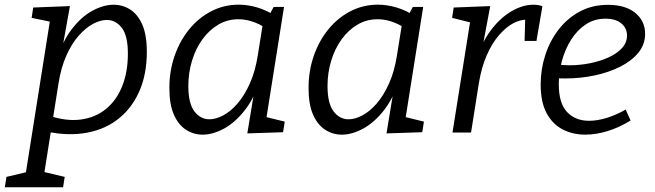

<svg xmlns="http://www.w3.org/2000/svg" viewBox="-73 -557 2752 807"><path d="M-52.7 230 -46 186.5 70.1 159.1 30.6 201.3 138.5 -479.9 151.2 -463.2 59.9 -481.9 66.6 -525.4 220.9 -531.4 184.5 -328.5 163.5 -297Q187.1 -379.3 227.2 -432.5Q267.4 -485.7 314.6 -511.4Q361.7 -537.1 404.8 -537.1Q442.8 -537.1 474.4 -516.9Q506.1 -496.7 525.1 -453.4Q544.1 -410 544.1 -339.3Q544.1 -242.7 511 -169.7Q477.8 -96.7 417.9 -52.3Q358.1 -8 275.8 3.5Q193.4 15 95.1 -10.6L142.9 -17.3L107.9 203.3L79.8 158.1L198.9 186.5L192.2 230ZM147.3 -44.5 130.2 -71.6Q205.8 -46.2 267.4 -54.7Q329 -63.2 372.9 -99.4Q416.8 -135.5 440.7 -194.9Q464.5 -254.4 464.5 -331.6Q464.5 -406.9 439 -440Q413.5 -473.1 375.9 -473.1Q348.6 -473.1 317.8 -456.6Q287.1 -440.2 257.8 -407Q228.5 -373.9 205.9 -323.3Q183.2 -272.7 172.6 -204.4Z M778.9 9Q740.9 9 708.9 -11.5Q676.9 -32 657.9 -75Q638.9 -118 638.9 -187Q638.9 -259 660.9 -322.4Q682.9 -385.7 722.4 -434Q761.9 -482.4 815.3 -509.9Q868.6 -537.4 931 -537.4Q968.3 -537.4 1008.9 -525.5Q1049.4 -513.7 1091.7 -485.7L1057.3 -490.4L1077 -527.7L1120.8 -528L1040.8 -23.7L1013.7 -72.9L1123.8 -45.8L1116.8 -1.3L966.5 3.7L999.2 -194.9L1022.3 -231.7Q999.3 -150.1 958 -96.4Q916.6 -42.7 869.1 -16.8Q821.6 9 778.9 9ZM807.1 -55.6Q834.4 -55.6 865.4 -72.1Q896.3 -88.5 925.1 -121.7Q953.9 -154.8 976.8 -205.4Q999.8 -256 1010.5 -324.3L1033.1 -465.6L1046.8 -437.2Q1015.9 -457.5 986.6 -466.8Q957.3 -476.1 929 -476.1Q883 -476.1 844.6 -453.5Q806.1 -430.8 777.8 -391.7Q749.5 -352.6 734.1 -302Q718.6 -251.3 718.6 -195.4Q718.6 -122.5 744 -89Q769.5 -55.6 807.1 -55.6Z M1363.9 9Q1325.9 9 1293.9 -11.5Q1261.9 -32 1242.9 -75Q1223.9 -118 1223.9 -187Q1223.9 -259 1245.9 -322.4Q1267.9 -385.7 1307.4 -434Q1346.9 -482.4 1400.3 -509.9Q1453.6 -537.4 1516 -537.4Q1553.3 -537.4 1593.9 -525.5Q1634.4 -513.7 1676.7 -485.7L1642.3 -490.4L1662 -527.7L1705.8 -528L1625.8 -23.7L1598.7 -72.9L1708.8 -45.8L1701.8 -1.3L1551.5 3.7L1584.2 -194.9L1607.3 -231.7Q1584.3 -150.1 1543 -96.4Q1501.6 -42.7 1454.1 -16.8Q1406.6 9 1363.9 9ZM1392.1 -55.6Q1419.4 -55.6 1450.4 -72.1Q1481.3 -88.5 1510.1 -121.7Q1538.9 -154.8 1561.8 -205.4Q1584.8 -256 1595.5 -324.3L1618.1 -465.6L1631.8 -437.2Q1600.9 -457.5 1571.6 -466.8Q1542.3 -476.1 1514 -476.1Q1468 -476.1 1429.6 -453.5Q1391.1 -430.8 1362.8 -391.7Q1334.5 -352.6 1319.1 -302Q1303.6 -251.3 1303.6 -195.4Q1303.6 -122.5 1329 -89Q1354.5 -55.6 1392.1 -55.6Z M1828.9 0 1908.9 -502.7 1936 -454.8 1827.2 -481.9 1833.9 -525.4 1987.5 -531.4 1950.5 -334.5 1927.1 -296Q1947.8 -372 1987.1 -425.7Q2026.4 -479.4 2074.4 -508.2Q2122.4 -537.1 2168.5 -537.1Q2190.5 -537.1 2206.8 -531L2181.8 -384.9H2131.9L2134.6 -483.8L2145 -473.8Q2116.6 -476.1 2085.3 -459.8Q2054.1 -443.5 2024.8 -409.7Q1995.5 -375.9 1973 -325.1Q1950.6 -274.3 1939.6 -206.8L1906.9 0Z M2386.9 8.9Q2334.3 8.9 2291.8 -13.1Q2249.3 -35.1 2224.4 -81.5Q2199.5 -128 2199.5 -201.8Q2199.5 -265.3 2218.7 -325Q2237.9 -384.7 2274.8 -432.6Q2311.6 -480.4 2364 -508.6Q2416.4 -536.7 2482.5 -536.7Q2555.9 -536.7 2597.2 -502.7Q2638.5 -468.7 2638.5 -415Q2638.5 -369.8 2609.7 -335Q2580.8 -300.1 2532.4 -276Q2483.9 -251.8 2424.6 -239.6Q2365.4 -227.3 2304.5 -227.3Q2294.4 -227.3 2284.9 -227.4Q2275.5 -227.6 2266 -228.6L2271.4 -285.6Q2283.2 -284.6 2295.7 -283.6Q2308.2 -282.6 2321.2 -282.6Q2362.7 -282.6 2405.4 -290.9Q2448.1 -299.3 2483.5 -315.1Q2518.9 -331 2540.6 -354.2Q2562.4 -377.5 2562.4 -407.5Q2562.4 -439 2538.3 -458.8Q2514.1 -478.5 2471.5 -478.5Q2425.4 -478.5 2389.1 -454.4Q2352.8 -430.3 2327.4 -390.1Q2302.1 -349.8 2288.8 -301Q2275.6 -252.3 2275.6 -203Q2275.6 -123 2310.5 -86.1Q2345.4 -49.3 2402.7 -49.3Q2437.7 -49.3 2477.1 -61.4Q2516.5 -73.5 2556.8 -96.4L2577.4 -50.6Q2529.8 -21 2481 -6Q2432.2 8.9 2386.9 8.9Z"/></svg>

Font: Bitter Thin
Style: Italic
Weight: 100
Italic angle: -9°
Designer: Sol Matas, and Bitter project Authors
Foundry: Sol Matas
Version: Version 2.002